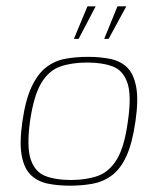

<svg xmlns="http://www.w3.org/2000/svg" viewBox="-20 -583 500 608"><path d="M201 5Q163 5 131.5 -1.5Q100 -8 78.5 -28Q57 -48 49 -89Q41 -130 51 -199Q61 -268 80.5 -309Q100 -350 127 -370.5Q154 -391 187.5 -397Q221 -403 259 -403Q297 -403 329 -396.5Q361 -390 382 -370Q403 -350 411 -309Q419 -268 409 -199Q399 -129 380 -88Q361 -47 333.5 -27Q306 -7 272.5 -1Q239 5 201 5ZM204 -13Q252 -13 288.5 -25.5Q325 -38 349.5 -77.5Q374 -117 385 -199Q397 -281 383.5 -320.5Q370 -360 337 -372.5Q304 -385 256 -385Q208 -385 171.5 -372.5Q135 -360 111 -320.5Q87 -281 75 -199Q64 -117 77.5 -77.5Q91 -38 124 -25.5Q157 -13 204 -13ZM310 -460 352 -563H380L324 -460ZM214 -460 257 -563H283L229 -460Z"/></svg>

Font: Genos Thin Thin
Style: Italic
Weight: 250
Italic angle: -8°
Version: Version 1.010